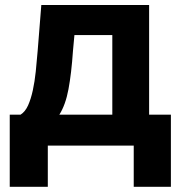

<svg xmlns="http://www.w3.org/2000/svg" viewBox="-20 -565 710 745"><path d="M17.8 159.8V-120H59.7Q77.8 -131.4 89 -156.2Q100.1 -181.1 107.4 -214.8Q114.7 -248.6 118.8 -287.8Q122.9 -327.1 126.1 -367.2L140.3 -545.5H558.6V-120H643.1V159.8H498.9V0H165.5V159.8ZM210.2 -120H415.8V-429H268.8L263.1 -367.2Q257.1 -279.8 245.7 -218.9Q234.4 -158 210.2 -120Z"/></svg>

Font: InterMG
Style: Bold
Weight: 700
Designer: Rasmus Andersson
Foundry: rsms
Version: Version 3.019;December 26, 2023;FontCreator 15.0.0.2955 64-b